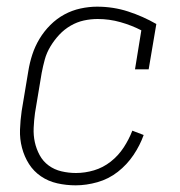

<svg xmlns="http://www.w3.org/2000/svg" viewBox="-20 -548 540 576"><path d="M207 8Q179 8 152 2Q125 -4 103 -19Q81 -34 67 -56Q53 -78 46 -104.5Q39 -131 40 -159Q41 -187 45 -215L65 -335Q69 -360 77 -384.5Q85 -409 98.5 -431.5Q112 -454 131 -473Q150 -492 173 -504.5Q196 -517 221.5 -522.5Q247 -528 271 -528Q320 -528 364.5 -513.5Q409 -499 449 -476L426 -340H385L404 -457Q375 -472 341.5 -481.5Q308 -491 273 -491Q252 -491 231.5 -486.5Q211 -482 192 -471Q173 -460 158 -444Q143 -428 131.5 -409Q120 -390 114.5 -370Q109 -350 105 -329L85 -209Q82 -187 81 -164.5Q80 -142 84.5 -121.5Q89 -101 99 -82.5Q109 -64 126 -51.5Q143 -39 164.5 -34Q186 -29 208 -29Q235 -29 262 -37Q289 -45 312 -63Q335 -81 351 -105.5Q367 -130 377 -156L411 -143Q400 -112 380.5 -83Q361 -54 333.5 -32.5Q306 -11 272.5 -1.5Q239 8 207 8Z"/></svg>

Font: Iosevka Curly Slab Extralight
Style: Italic
Weight: 200
Italic angle: -9°
Monospace: yes
Designer: Belleve Invis
Foundry: Belleve Invis
Version: Version 22.1.2; ttfautohint (v1.8.4)